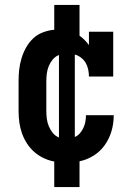

<svg xmlns="http://www.w3.org/2000/svg" viewBox="-20 -648 540 775"><path d="M199 107V4Q177 0 156 -10Q135 -20 118 -35Q101 -50 88.5 -69.5Q76 -89 68.5 -110.5Q61 -132 58 -154.5Q55 -177 55 -200V-320Q55 -344 57.5 -367Q60 -390 67 -413Q74 -436 85.5 -456.5Q97 -477 114 -493Q131 -509 153.5 -517.5Q176 -526 199 -528V-628H301V-504Q312 -496 321.5 -486.5Q331 -477 339 -466V-520H437V-339H339Q339 -353 336 -367.5Q333 -382 326 -394Q319 -406 307.5 -415Q296 -424 282 -428V-95Q294 -100 302.5 -110Q311 -120 316.5 -131.5Q322 -143 324.5 -156Q327 -169 327 -182Q327 -182 327 -182Q327 -182 327 -183H439Q439 -182 439 -181.5Q439 -181 439 -181Q439 -149 430 -118.5Q421 -88 403 -62.5Q385 -37 358 -20Q331 -3 301 3V107ZM218 -93V-426Q203 -420 193 -408Q183 -396 177 -381.5Q171 -367 169 -351.5Q167 -336 167 -320V-200Q167 -184 169 -168.5Q171 -153 177 -138.5Q183 -124 193 -111.5Q203 -99 218 -93Z"/></svg>

Font: Iosevka Gothic
Style: Bold
Weight: 700
Monospace: yes
Designer: Belleve Invis
Foundry: Belleve Invis
Version: Version 15.5.1; ttfautohint (v1.8.4)